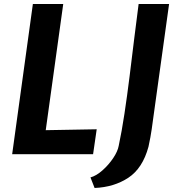

<svg xmlns="http://www.w3.org/2000/svg" viewBox="-20 -767 880 955"><path d="M40.5 0 143.5 -747H294.5L207.5 -119.5L461 -124L443 0ZM450.5 168 430 115.5Q459 107.5 489.5 80.5Q520 53.5 542.8 19.8Q565.5 -14 570.5 -42Q585.5 -112 599 -201.2Q612.5 -290.5 624.5 -387Q636.5 -483.5 647.8 -576.5Q659 -669.5 669.5 -747H821L742 -178Q734.5 -119.5 728 -84.2Q721.5 -49 718.5 -37Q689.5 70 618.5 117Q547.5 164 450.5 168Z"/></svg>

Font: Merriweather Sans Italic
Style: Bold
Weight: 700
Italic angle: -7.5°
Designer: Eben Sorkin
Foundry: Eben Sorkin
Version: Version 1.008; ttfautohint (v1.7.19-72a1) -l 8 -r 50 -G 200 